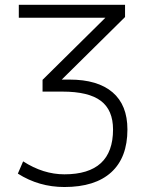

<svg xmlns="http://www.w3.org/2000/svg" viewBox="-20 -751 592 782"><path d="M56.6 -678.7V-731.4H489.3V-681.6L231.4 -426.8H263.7Q377.9 -426.8 438.5 -375Q499 -323.2 499 -223.6Q499 -109.4 433.1 -49.3Q367.2 10.7 242.2 10.7Q138.7 10.7 52.7 -43.9L74.2 -93.8Q156.2 -41 242.2 -41Q440.4 -41 440.4 -223.6Q440.4 -302.7 390.6 -340.3Q340.8 -377.9 234.4 -377.9H153.3V-425.8L409.2 -678.7Z"/></svg>

Font: Gen Shin Gothic Light
Style: Regular
Weight: 200
Designer: [Source Han Sans]
Ryoko NISHIZUKA  (kana & ideographs); Paul D. Hunt (Latin, Greek & Cyrillic); Wenlong ZHANG  (bopomofo
Version: Version 1.002.20150607